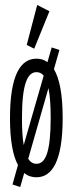

<svg xmlns="http://www.w3.org/2000/svg" viewBox="-20 -702 290 769"><path d="M117 -507 178 -657 129 -682 87 -522ZM61 47 77 -9C91 3 108 8 126 8C188 8 231 -55 231 -229C231 -326 218 -388 196 -425L218 -502L187 -512L170 -453C157 -463 142 -467 126 -467C64 -467 20 -405 20 -229C20 -138 32 -78 52 -41L30 37ZM68 -230C68 -368 91 -413 126 -413C137 -413 147 -409 155 -399L75 -121C70 -148 68 -184 68 -230ZM126 -46C113 -46 102 -52 93 -66L174 -349C180 -321 183 -282 183 -230C183 -95 163 -46 126 -46Z"/></svg>

Font: Inconsolata UltraCondensed Thin
Style: Regular
Weight: 100
Width: 1
Monospace: yes
Designer: Raph Levien, Cyreal, Brenton Simpson
Foundry: Raph Levien, Cyreal, Google
Version: Version 3.100